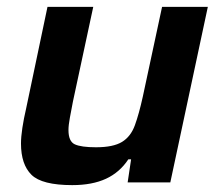

<svg xmlns="http://www.w3.org/2000/svg" viewBox="-20 -530 633 558"><path d="M190 8Q102 8 71.5 -22Q41 -52 41 -113Q41 -132 45 -158.5Q49 -185 56 -215L118 -510H251L192 -235Q187 -209 183 -187.5Q179 -166 179 -152Q179 -119 197.5 -110.5Q216 -102 259 -102Q309 -102 334.5 -117.5Q360 -133 372 -166Q384 -199 395 -249L451 -510H584L475 0H351L361 -67H353Q328 -29 288 -10.5Q248 8 190 8Z"/></svg>

Font: Saira SemiBold
Style: Italic
Weight: 600
Italic angle: -12°
Designer: Hector Gatti with collaboration of the Omnibus-Type team
Foundry: Omnibus-Type
Version: Version 1.100; ttfautohint (v1.8.3)